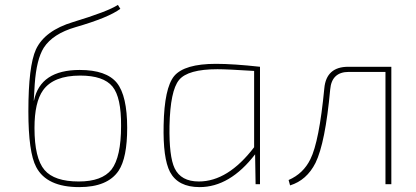

<svg xmlns="http://www.w3.org/2000/svg" viewBox="-20 -753 1699 785"><path d="M472 -717Q424 -681 289 -642Q196 -615 159 -558Q129 -510 122 -409Q122 -407 118 -342H119Q145 -467 306 -467Q415 -467 458 -414Q500 -361 500 -230Q500 -108 465 -55Q420 12 304 12Q171 12 128 -70Q96 -130 96 -298Q96 -483 127 -551Q163 -628 279 -663Q421 -706 462 -733ZM156 -384Q121 -335 121 -230Q121 -106 162 -58Q202 -11 302 -11Q397 -11 436 -60Q475 -111 475 -238Q476 -355 440 -399Q403 -444 308 -444Q199 -444 156 -384Z M1023 -122Q920 12 796 12Q708 12 675 -50Q646 -106 649 -242Q652 -393 692 -442Q734 -492 863 -492Q934 -492 1043 -480V0H1025ZM1019 -463Q909 -470 869 -470Q748 -470 712 -426Q676 -382 673 -238Q671 -113 694 -65Q720 -11 793 -11Q912 -11 1019 -151Z M1580 0H1556V-459H1406Q1336 -459 1330 -387Q1310 -169 1270 -87Q1234 -16 1166 5L1160 -17Q1220 -43 1249 -102Q1285 -174 1306 -392Q1314 -480 1404 -480H1580Z"/></svg>

Font: Taylor Sans Thin
Style: Regular
Weight: 100
Italic angle: -8°
Designer: Natanael Gama
Version: Version 1.001 September 8, 2015